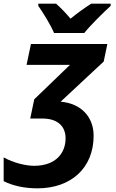

<svg xmlns="http://www.w3.org/2000/svg" viewBox="-64 -786 631 1048"><path d="M231 -606H396C431 -650 500 -717 540 -754V-766H434C395 -741 360 -716 321 -684C298 -712 265 -746 242 -766H145V-754C172 -715 211 -653 231 -606ZM140 242C325 242 447 130 447 -45C447 -146 381 -221 267 -231L502 -450L522 -546H105L81 -432H318L123 -244L101 -139H167C255 -139 294 -93 294 -31C294 50 240 119 122 119C77 119 9 103 -44 73V203C5 227 66 242 140 242Z"/></svg>

Font: Noto Sans
Style: Bold Italic
Weight: 700
Italic angle: -12°
Designer: Monotype Design Team
Foundry: Monotype Imaging Inc.
Version: Version 2.013